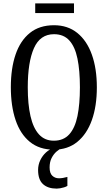

<svg xmlns="http://www.w3.org/2000/svg" viewBox="-20 -874 637 1134"><path d="M298 10Q213 10 156.5 -36Q100 -82 72 -165Q44 -248 44 -359Q44 -470 72 -552Q100 -634 156.5 -679.5Q213 -725 299 -725Q380 -725 436.5 -679.5Q493 -634 522.5 -551.5Q552 -469 552 -358Q552 -247 522.5 -164.5Q493 -82 436.5 -36Q380 10 298 10ZM298 -43Q355 -43 389 -80.5Q423 -118 437.5 -188.5Q452 -259 452 -358Q452 -458 437.5 -528Q423 -598 389.5 -635Q356 -672 299 -672Q217 -672 180.5 -589.5Q144 -507 144 -358Q144 -259 160 -188.5Q176 -118 210 -80.5Q244 -43 298 -43ZM315 240Q263 240 234 213.5Q205 187 205 130Q205 99 218 72Q231 45 252 26Q273 7 298 0H347Q331 6 313.5 21.5Q296 37 284.5 60Q273 83 273 115Q273 149 289 164Q305 179 328 179Q339 179 351.5 177Q364 175 378 171V224Q370 229 358.5 232.5Q347 236 335.5 238Q324 240 315 240ZM188 -797V-854H417V-797Z"/></svg>

Font: Noto Serif ExtraCondensed
Style: Regular
Weight: 400
Width: 2
Designer: Monotype Design Team
Foundry: Monotype Imaging Inc.
Version: Version 2.013